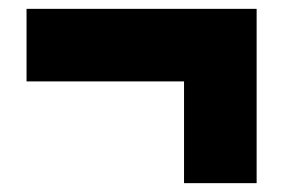

<svg xmlns="http://www.w3.org/2000/svg" viewBox="-20 -602 640 434"><path d="M40 -418V-582H560.1V-188H396V-418Z"/></svg>

Font: Cooper Hewitt
Style: Heavy
Weight: 713
Designer: Village Type and Design LLC
Foundry: Cooper Hewitt Smithsonian Design Museum
Version: 1.000